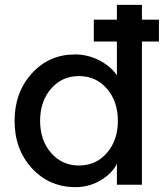

<svg xmlns="http://www.w3.org/2000/svg" viewBox="-20 -760 674 790"><path d="M366 -589V-679H461V-740H564V-679H634V-589H564V0H461V-86Q441 -46 394 -18Q347 10 291 10Q183 10 111.5 -67.5Q40 -145 40 -263Q40 -380 111 -458Q182 -536 288 -536Q342 -536 389 -511.5Q436 -487 461 -450V-589ZM190 -395Q145 -343 145 -263Q145 -183 190 -131Q235 -79 305 -79Q375 -79 420 -131Q465 -183 465 -263Q465 -343 420 -395Q375 -447 305 -447Q235 -447 190 -395Z"/></svg>

Font: Easer Grotesk
Style: Regular
Weight: 400
Designer: Boardeaser, Bonnie Shaver-Troup, Thomas Jockin
Foundry: Lexend
Version: Version 1.008;Glyphs 3.1.2 (3151)